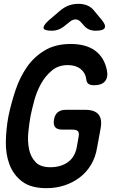

<svg xmlns="http://www.w3.org/2000/svg" viewBox="-20 -970 640 1000"><path d="M390 -261Q393 -281 384.5 -288Q376 -295 356 -295H304Q278 -295 267.5 -307.5Q257 -320 261 -346Q265 -372 280.5 -385Q296 -398 322 -398H424Q473 -398 493 -374Q513 -350 504 -301L486 -203Q478 -152 454.5 -112.5Q431 -73 395.5 -46Q360 -19 316 -4.5Q272 10 222 10Q141 10 95.5 -24.5Q50 -59 29.5 -113Q9 -167 10.5 -234Q12 -301 24 -365Q38 -432 60.5 -499.5Q83 -567 120 -620.5Q157 -674 213 -707.5Q269 -741 348 -741Q387 -741 419 -732.5Q451 -724 475 -706.5Q499 -689 514.5 -663.5Q530 -638 537 -603Q544 -567 526.5 -546.5Q509 -526 471 -526Q451 -526 441 -533Q431 -540 429 -559Q425 -591 399.5 -611Q374 -631 333 -631Q284 -631 250 -602.5Q216 -574 193.5 -533.5Q171 -493 158.5 -446.5Q146 -400 139 -365Q132 -327 127.5 -281Q123 -235 131 -194.5Q139 -154 164.5 -126.5Q190 -99 242 -99Q296 -99 333 -125Q370 -151 380 -204ZM250 -810Q210 -810 207 -823.5Q204 -837 235 -865L290 -912Q313 -932 337 -941Q361 -950 388 -950Q415 -950 436 -941Q457 -932 472 -912L511 -865Q533 -838 525 -824Q517 -810 479 -810Q459 -810 444 -816.5Q429 -823 418 -836L402 -854Q389 -869 373 -869Q357 -869 339 -853L320 -838Q304 -824 286.5 -817Q269 -810 250 -810Z"/></svg>

Font: Maple Mono NL SemiBold
Style: Italic
Weight: 600
Italic angle: -10°
Monospace: yes
Designer: subframe7536
Version: Version 7.000